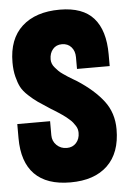

<svg xmlns="http://www.w3.org/2000/svg" viewBox="-51 -739 521 777"><g transform="rotate(-5 209.0 -350.0)"><path d="M143.1 -196.8Q143.1 -172.9 159.9 -156.5Q176.8 -140.1 201.2 -140.1Q225.1 -140.1 239.5 -156.2Q253.9 -172.4 253.9 -196.8Q253.9 -204.6 252 -211.9Q250 -219.2 245.1 -226.6Q240.2 -233.9 235.8 -239.7Q231.4 -245.6 223.1 -252.7Q214.8 -259.8 209.7 -264.2Q204.6 -268.6 194.3 -275.4Q184.1 -282.2 179.4 -285.4Q174.8 -288.6 164.1 -295.2Q153.3 -301.8 150.9 -303.2Q118.2 -324.2 100.6 -336.4Q83 -348.6 63 -367.2Q43 -385.7 33.9 -403.3Q24.9 -420.9 18.6 -446.3Q12.2 -471.7 12.2 -503.9Q12.2 -599.1 67.6 -649.7Q123 -700.2 221.2 -700.2Q314.5 -700.2 358.6 -650.1Q402.8 -600.1 402.8 -502.9V-455.1H270V-502.9Q270 -527.8 255.9 -543.9Q241.7 -560.1 217.8 -560.1Q194.3 -560.1 180.7 -543.9Q167 -527.8 167 -502.9Q167 -494.1 170.2 -485.6Q173.3 -477.1 180.9 -468.5Q188.5 -460 194.3 -453.9Q200.2 -447.8 212.4 -439.5Q224.6 -431.2 230.2 -427.5Q235.8 -423.8 249.8 -415.5Q263.7 -407.2 266.1 -405.8Q334 -361.8 371.1 -313.2Q408.2 -264.6 408.2 -198.2Q408.2 -102.1 354.7 -51Q301.3 0 204.1 0Q107.9 0 58.8 -49.8Q9.8 -99.6 9.8 -196.8V-253.9H143.1Z"/></g></svg>

Font: Quaderni
Style: Regular
Weight: 400
Designer: Romain Laurent, Daphné Lejeune, Alexandre D’Hubert
Foundry: ESAD Valence
Version: Version 1.000;FEAKit 1.0